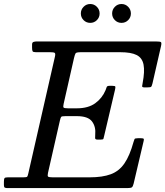

<svg xmlns="http://www.w3.org/2000/svg" viewBox="-60 -962 845 982"><path d="M561.5 -845Q541.5 -845 527.5 -859Q513.5 -873 513.5 -893Q513.5 -913 527.5 -927.2Q541.5 -941.5 561.5 -941.5Q581.5 -941.5 595.5 -927.2Q609.5 -913 609.5 -893Q609.5 -873 595.5 -859Q581.5 -845 561.5 -845ZM401.5 -845Q381.5 -845 367.5 -859Q353.5 -873 353.5 -893Q353.5 -913 367.5 -927.2Q381.5 -941.5 401.5 -941.5Q421.5 -941.5 435.5 -927.2Q449.5 -913 449.5 -893Q449.5 -873 435.5 -859Q421.5 -845 401.5 -845ZM246.5 -346 185.5 -78Q182 -62.5 186 -58.8Q190 -55 210 -55H398Q464 -55 506.5 -70.8Q549 -86.5 576.2 -126Q603.5 -165.5 623 -236Q626 -246.5 628.2 -250.8Q630.5 -255 645 -255H660Q671.5 -255 674.2 -252.8Q677 -250.5 675 -242L623.5 -23Q620 -8.5 614.8 -4.2Q609.5 0 591 0H-22Q-31 0 -35.5 -2.5Q-40 -5 -40 -15V-32Q-40 -46.5 -37 -50.8Q-34 -55 -20 -55H59Q76.5 -55 79.2 -58.5Q82 -62 85 -76L221 -672.5Q224.5 -688 219.8 -691.5Q215 -695 196 -695H124Q110 -695 107 -699.5Q104 -704 104 -718V-734Q104 -745 111.2 -747.5Q118.5 -750 128 -750H736Q758 -750 762.8 -746.8Q767.5 -743.5 763.5 -726L720 -536Q716.5 -522 713.5 -518.5Q710.5 -515 693 -515H678.5Q666 -515 667 -521.8Q668 -528.5 669.5 -537Q681 -597 674.2 -631.5Q667.5 -666 639 -680.5Q610.5 -695 555 -695H355Q330.5 -695 326.8 -689.5Q323 -684 318.5 -665L265.5 -431Q262 -416 265.2 -412Q268.5 -408 288 -408H333Q391 -408 426.8 -433.8Q462.5 -459.5 480 -501Q483.5 -509.5 485.5 -516.2Q487.5 -523 499.5 -523H515Q528.5 -523 529.8 -519Q531 -515 528.5 -504L472.5 -266Q470.5 -256.5 469 -252.2Q467.5 -248 455 -248H439Q426.5 -248 426.5 -256Q426.5 -264 427 -273Q431 -314 410.5 -341Q390 -368 333 -368H275Q256.5 -368 253.2 -364.5Q250 -361 246.5 -346Z"/></svg>

Font: Besley*
Style: Italic
Weight: 400
Italic angle: -13°
Designer: Owen Earl
Foundry: indestructible type*
Version: Version 2.000; ttfautohint (v1.8.3)